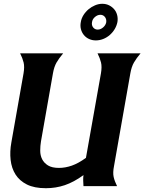

<svg xmlns="http://www.w3.org/2000/svg" viewBox="-20 -981 761 1012"><path d="M196 -236Q192 -212 192 -187Q192 -162 202 -142Q212 -122 233 -109Q254 -96 291 -96Q324 -96 358.5 -108Q393 -120 433 -149L512 -594Q518 -629 512.5 -651.5Q507 -674 494 -700H721Q699 -674 686 -651.5Q673 -629 667 -594L581 -106Q574 -71 579 -48.5Q584 -26 597 0H420Q419 -16 418.5 -29.5Q418 -43 420 -58Q369 -21 321.5 -5Q274 11 222 11Q161 11 122 -8.5Q83 -28 62 -61Q41 -94 36 -138Q31 -182 40 -231L104 -594Q110 -629 104.5 -651.5Q99 -674 86 -700H313Q291 -674 278 -651.5Q265 -629 259 -594ZM406 -865Q409 -884 420 -901.5Q431 -919 446.5 -932Q462 -945 481 -953Q500 -961 519 -961Q539 -961 555 -953Q571 -945 582 -932Q593 -919 597.5 -901.5Q602 -884 599 -865Q595 -845 584.5 -827.5Q574 -810 558.5 -796.5Q543 -783 524 -775.5Q505 -768 485 -768Q466 -768 449.5 -775.5Q433 -783 422 -796.5Q411 -810 406.5 -827.5Q402 -845 406 -865ZM465 -864Q462 -848 471 -836.5Q480 -825 495 -825Q510 -825 523.5 -836.5Q537 -848 540 -864Q542 -880 533 -891.5Q524 -903 509 -903Q494 -903 480.5 -891.5Q467 -880 465 -864Z"/></svg>

Font: LT Museum
Style: Bold Italic
Weight: 700
Designer: Daniel Lyons
Foundry: LyonsType
Version: Version 1.011